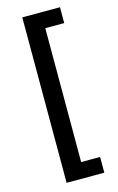

<svg xmlns="http://www.w3.org/2000/svg" viewBox="-136 -826 628 1018"><g transform="rotate(-15 178.0 -317.0)"><path d="M96.7 137.7V-770.5H303.7V-683.6H199.7V51.3H303.7V137.7Z"/></g></svg>

Font: Inter 18pt Medium
Style: Regular
Weight: 500
Designer: Rasmus Andersson
Foundry: rsms
Version: Version 4.001;git-66647c0bb